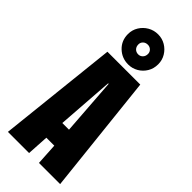

<svg xmlns="http://www.w3.org/2000/svg" viewBox="-304 -1012 1058 1058"><g transform="rotate(45 225.0 -483.0)"><path d="M428.5 0H263.5L256 -127H194L186.5 0H21.5L97 -700H353ZM223 -579.5 199 -246.5H251L227 -579.5ZM227.5 -731Q178 -731 143 -764.5Q108 -798 108 -849Q108 -881 124.2 -907.5Q140.5 -934 167.5 -949.8Q194.5 -965.5 227.5 -965.5Q259 -965.5 285.5 -949.8Q312 -934 328 -907.5Q344 -881 344 -849Q344 -815 328 -788.5Q312 -762 285.5 -746.5Q259 -731 227.5 -731ZM227.5 -809.5Q242.5 -809.5 253.2 -820.5Q264 -831.5 264 -849.5Q264 -864.5 253.2 -874.8Q242.5 -885 227.5 -885Q210.5 -885 199.8 -874.8Q189 -864.5 189 -849.5Q189 -831.5 199.8 -820.5Q210.5 -809.5 227.5 -809.5Z"/></g></svg>

Font: Trispace Condensed
Style: Bold
Weight: 700
Width: 3
Designer: Tyler Finck
Foundry: Etcetera Type Company
Version: Version 1.210; ttfautohint (v1.8.3)